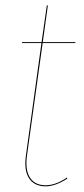

<svg xmlns="http://www.w3.org/2000/svg" viewBox="-20 -671 305 701"><path d="M135.7 -513.7 78.6 -103.5Q71.3 -50.8 89.4 -22.7Q107.4 5.4 146.5 5.4Q183.1 5.4 224.1 -22.5L226.1 -19Q182.1 9.3 146.5 9.3Q105.5 9.3 86.2 -20Q66.9 -49.3 74.7 -103.5L131.3 -513.7H60.5V-517.1H131.8L150.9 -650.9L154.8 -651.4L136.2 -517.1H255.4L254.9 -513.7Z"/></svg>

Font: Fira Sans Compressed Four
Style: Italic
Weight: 100
Width: 3
Italic angle: -8°
Designer: Carrois Corporate & Edenspiekermann AG
Foundry: Carrois Corporate GbR & Edenspiekermann AG
Version: Version 4.203;PS 004.203;hotconv 1.0.88;makeotf.lib2.5.64775